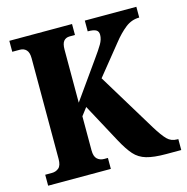

<svg xmlns="http://www.w3.org/2000/svg" viewBox="-105 -814 888 914"><g transform="rotate(-15 338.5 -357.0)"><path d="M21 0V-54H54Q74 -54 88 -66Q102 -78 102 -110V-606Q102 -635 90 -647.5Q78 -660 59 -660H21V-714H330V-660H304Q285 -660 274.5 -647.5Q264 -635 264 -605V-344L393 -526Q419 -562 432.5 -585Q446 -608 446 -630Q446 -647 434 -654Q422 -661 393 -661V-714H647V-661Q609 -661 578 -636.5Q547 -612 517 -574L399 -428L574 -140Q603 -93 622.5 -73.5Q642 -54 671 -54H677V0H603Q542 0 506 -10.5Q470 -21 446.5 -47.5Q423 -74 397 -122L293 -315L264 -277V-109Q264 -79 277.5 -66.5Q291 -54 311 -54H330V0Z"/></g></svg>

Font: Noto Serif Lao Condensed ExtraBold
Style: Regular
Weight: 800
Width: 3
Designer: Monotype Design Team
Foundry: Monotype Imaging Inc.
Version: Version 2.003; ttfautohint (v1.8.4.7-5d5b)